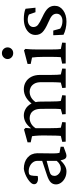

<svg xmlns="http://www.w3.org/2000/svg" viewBox="611 -1302 699 1961"><g transform="rotate(-90 960.5 -321.5)"><path d="M191.4 7.8Q152.3 7.8 122.1 -7.8Q91.8 -23.4 74.7 -47.9Q57.6 -72.3 57.6 -98.6Q57.6 -130.9 78.6 -152.3Q99.6 -173.8 149.4 -190.4L297.9 -240.2V-290Q297.9 -314.5 283.2 -334.5Q268.6 -354.5 244.1 -366.2Q219.7 -377.9 189.5 -377.9Q165 -377.9 156.2 -367.7Q147.5 -357.4 145.5 -327.1L143.6 -286.1Q108.4 -278.3 84 -288.6Q59.6 -298.8 59.6 -322.3Q59.6 -338.9 74.2 -355.5Q88.9 -372.1 112.3 -387.2Q135.7 -402.3 162.6 -413.1Q189.5 -423.8 215.8 -427.7Q287.1 -427.7 331.1 -390.1Q375 -352.5 376 -290L374 -126Q374 -108.4 375.5 -90.3Q377 -72.3 379.9 -63.5L442.4 -51.8V-21.5L394.5 -3.9Q380.9 2 369.1 4.9Q357.4 7.8 349.6 7.8Q319.3 7.8 310.5 -26.4L299.8 -64.5H314.5Q282.2 -28.3 252.4 -10.3Q222.7 7.8 191.4 7.8ZM217.8 -49.8Q240.2 -49.8 260.3 -60.1Q280.3 -70.3 297.9 -91.8V-194.3L188.5 -165Q165 -159.2 154.8 -146.5Q144.5 -133.8 144.5 -114.3Q144.5 -89.8 166.5 -69.8Q188.5 -49.8 217.8 -49.8Z M494.1 0 492.2 -35.2 552.7 -49.8Q553.7 -56.6 554.2 -67.4Q554.7 -78.1 555.7 -98.6Q556.6 -119.1 556.6 -154.3L557.6 -230.5Q557.6 -251 556.6 -272.5Q555.7 -293.9 553.7 -313Q551.8 -332 549.8 -343.8L487.3 -357.4V-389.6L618.2 -425.8L634.8 -410.2L629.9 -357.4L632.8 -356.4Q663.1 -394.5 695.3 -411.1Q727.5 -427.7 762.7 -427.7Q796.9 -427.7 829.1 -409.2Q861.3 -390.6 882.3 -352.5Q903.3 -314.5 903.3 -254.9L904.3 -151.4Q904.3 -116.2 905.8 -88.4Q907.2 -60.5 910.2 -49.8L968.8 -35.2L965.8 0H775.4L772.5 -35.2L826.2 -49.8Q827.1 -57.6 828.1 -69.3Q829.1 -81.1 829.6 -99.6Q830.1 -118.2 830.1 -144.5L829.1 -252Q829.1 -293.9 815.9 -319.3Q802.7 -344.7 781.2 -356.4Q759.8 -368.2 735.4 -368.2Q706.1 -368.2 679.2 -353.5Q652.3 -338.9 631.8 -307.6V-161.1Q631.8 -116.2 633.3 -88.4Q634.8 -60.5 636.7 -49.8L694.3 -35.2L691.4 0ZM1044.9 0 1042 -35.2 1097.7 -49.8Q1098.6 -57.6 1099.1 -69.3Q1099.6 -81.1 1100.6 -99.6Q1101.6 -118.2 1101.6 -144.5V-251Q1101.6 -293.9 1086.9 -319.3Q1072.3 -344.7 1050.3 -356.4Q1028.3 -368.2 1005.9 -368.2Q971.7 -368.2 943.8 -351.6Q916 -335 893.6 -300.8L875 -336.9Q909.2 -383.8 947.8 -405.8Q986.3 -427.7 1029.3 -427.7Q1070.3 -427.7 1103.5 -408.2Q1136.7 -388.7 1156.2 -351.6Q1175.8 -314.5 1175.8 -261.7V-151.4Q1175.8 -116.2 1177.2 -88.4Q1178.7 -60.5 1180.7 -49.8L1241.2 -35.2L1239.3 0Z M1293 0 1291 -36.1 1356.4 -49.8Q1357.4 -53.7 1357.9 -63.5Q1358.4 -73.2 1359.4 -94.7Q1360.4 -116.2 1360.4 -154.3V-218.8Q1360.4 -259.8 1358.4 -293Q1356.4 -326.2 1353.5 -343.8L1288.1 -357.4V-389.6L1426.8 -425.8L1441.4 -412.1Q1438.5 -381.8 1437 -352.5Q1435.5 -323.2 1435.5 -284.2V-161.1Q1435.5 -116.2 1437 -86.9Q1438.5 -57.6 1440.4 -49.8L1505.9 -36.1L1503.9 0ZM1398.4 -536.1Q1373 -536.1 1355.5 -552.7Q1337.9 -569.3 1337.9 -593.8Q1337.9 -617.2 1355.5 -634.3Q1373 -651.4 1398.4 -651.4Q1423.8 -651.4 1440.4 -634.3Q1457 -617.2 1457 -593.8Q1457 -569.3 1440.4 -552.7Q1423.8 -536.1 1398.4 -536.1Z M1719.7 7.8Q1683.6 7.8 1647.5 -0.5Q1611.3 -8.8 1585.9 -22.5L1581.1 -127H1628.9L1648.4 -56.6Q1680.7 -33.2 1726.6 -33.2Q1758.8 -33.2 1779.8 -49.3Q1800.8 -65.4 1800.8 -92.8Q1800.8 -119.1 1782.2 -137.7Q1763.7 -156.2 1710 -178.7Q1640.6 -209 1612.3 -237.3Q1584 -265.6 1584 -308.6Q1584 -343.8 1605 -370.6Q1626 -397.5 1663.1 -412.6Q1700.2 -427.7 1749 -427.7Q1776.4 -427.7 1804.7 -423.3Q1833 -418.9 1851.6 -410.2L1862.3 -308.6H1816.4L1793 -375Q1783.2 -380.9 1769.5 -384.3Q1755.9 -387.7 1740.2 -387.7Q1706.1 -387.7 1685.5 -371.6Q1665 -355.5 1665 -330.1Q1665 -300.8 1687.5 -282.7Q1710 -264.6 1766.6 -238.3Q1831.1 -209 1856.4 -180.7Q1881.8 -152.3 1881.8 -112.3Q1881.8 -59.6 1835.9 -25.9Q1790 7.8 1719.7 7.8Z"/></g></svg>

Font: Crimson Pro ExtraLight
Style: Regular
Weight: 400
Version: Version 1.002